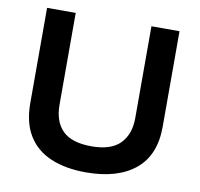

<svg xmlns="http://www.w3.org/2000/svg" viewBox="-77 -756 881 847"><g transform="rotate(10 363.5 -332.5)"><path d="M360.8 10Q270 10 203.8 -17.9Q137.5 -45.8 102.1 -103.3Q66.7 -160.8 66.7 -248.3V-675H195V-264.2Q195 -188.3 235.8 -147.9Q276.7 -107.5 365 -107.5Q453.3 -107.5 493.8 -149.6Q534.2 -191.7 534.2 -263.3V-675H660V-246.7Q660 -119.2 581.2 -54.6Q502.5 10 360.8 10Z"/></g></svg>

Font: Funnel Display SemiBold
Style: Regular
Weight: 600
Designer: NORD ID, Kristian Moeller
Foundry: Dicotype
Version: Version 1.000